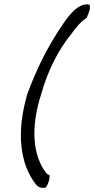

<svg xmlns="http://www.w3.org/2000/svg" viewBox="-20 -721 440 896"><path d="M108 -284C54 -101 75 45 145 136C153 149 169 160 194 154C205 137 213 116 211 97C206 94 200 91 196 87C134 7 121 -122 172 -281C204 -394 252 -488 314 -564C333 -591 359 -623 384 -637C393 -660 404 -678 398 -699C339 -714 283 -623 254 -579C196 -489 152 -401 108 -284Z"/></svg>

Font: Comica
Style: RgIta
Weight: 400
Designer: Jasper
Foundry: KineticPlasma Fonts/Cannot Into Space Fonts
Version: Version 0.89